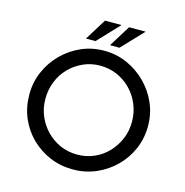

<svg xmlns="http://www.w3.org/2000/svg" viewBox="-128 -1027 1114 1155"><g transform="rotate(15 428.5 -449.5)"><path d="M59 -361Q59 -436 87.5 -502.5Q116 -569 167 -620.5Q218 -672 284.5 -701.5Q351 -731 428 -731Q504 -731 570.5 -701.5Q637 -672 688.5 -620.5Q740 -569 769 -502.5Q798 -436 798 -361Q798 -284 769 -217Q740 -150 688.5 -99.5Q637 -49 570.5 -20.5Q504 8 428 8Q351 8 284.5 -20Q218 -48 167 -98Q116 -148 87.5 -215Q59 -282 59 -361ZM159 -360Q159 -303 180 -253.5Q201 -204 238 -166Q275 -128 324 -106.5Q373 -85 430 -85Q486 -85 535 -106.5Q584 -128 620 -166Q656 -204 677 -253.5Q698 -303 698 -361Q698 -418 677 -468.5Q656 -519 619 -557Q582 -595 533 -616.5Q484 -638 428 -638Q371 -638 322 -616Q273 -594 236 -556Q199 -518 179 -467.5Q159 -417 159 -360ZM487 -907 360 -773H301L384 -907ZM637 -906 510 -772H451L534 -906Z"/></g></svg>

Font: Josefin Sans Thin
Style: Regular
Weight: 400
Version: Version 2.000